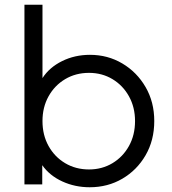

<svg xmlns="http://www.w3.org/2000/svg" viewBox="-20 -777 723 809"><path d="M358 12Q296 12 242.5 -12.5Q189 -37 158 -81V0H83V-757H159V-448Q188 -493 241.5 -519.5Q295 -546 359 -546Q434 -546 495.5 -509.5Q557 -473 593.5 -410Q630 -347 630 -267Q630 -186 593.5 -123Q557 -60 495.5 -24Q434 12 358 12ZM355 -63Q410 -63 454 -89.5Q498 -116 523.5 -162Q549 -208 549 -267Q549 -325 523.5 -371Q498 -417 454 -443.5Q410 -470 355 -470Q299 -470 254.5 -443.5Q210 -417 184.5 -371Q159 -325 159 -267Q159 -208 184.5 -162Q210 -116 254.5 -89.5Q299 -63 355 -63Z"/></svg>

Font: Plus Jakarta Text Light
Style: Regular
Weight: 300
Designer: Gumpita Rahayu
Foundry: Tokotype Studio
Version: Version 1.000